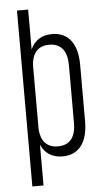

<svg xmlns="http://www.w3.org/2000/svg" viewBox="-57 -732 493 907"><g transform="rotate(-5 189.0 -278.0)"><path d="M59 -695V139H112V-54C130 -14 163 10 214 10C297 10 334 -54 334 -145V-415C334 -506 297 -570 214 -570C163 -570 130 -546 112 -506V-695ZM196 -521C256 -521 281 -479 281 -418V-142C281 -80 256 -39 196 -39C141 -39 115 -75 112 -129V-431C115 -485 141 -521 196 -521Z"/></g></svg>

Font: Modon Arabic
Style: Regular
Weight: 400
Designer: Ahmedzaza
Foundry: Ahmedzaza
Version: Version 2.010